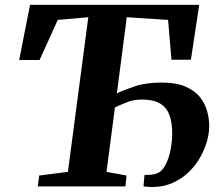

<svg xmlns="http://www.w3.org/2000/svg" viewBox="-20 -763 902 786"><path d="M134.5 0 140.5 -44.5 258 -59.5 341.5 -692.5 216.5 -681.5 142 -517.5H58.5L103 -743H795.5L761.5 -518.5H682L668 -681.5L499 -692.5L458.5 -381Q487 -394.5 532.2 -409.8Q577.5 -425 643 -425Q702 -425 740 -408.2Q778 -391.5 799 -364.8Q820 -338 828.2 -307Q836.5 -276 836.5 -247Q836.5 -217 826.8 -183Q817 -149 798 -116.2Q779 -83.5 750.8 -56.8Q722.5 -30 685.5 -13.8Q648.5 2.5 603 2.5Q593 2.5 584 1.8Q575 1 567.5 0L571.5 -47Q579 -46.5 594.8 -47.5Q610.5 -48.5 619.5 -52Q642.5 -59.5 657 -87Q671.5 -114.5 678.2 -150Q685 -185.5 685 -215.5Q685 -261 673.5 -292.2Q662 -323.5 634.8 -339.5Q607.5 -355.5 560.5 -355.5Q527.5 -355.5 499 -344.2Q470.5 -333 450.5 -323L416 -59.5L498 -44.5L493.5 0Z"/></svg>

Font: Merriweather 36pt ExtraBold
Style: Italic
Weight: 800
Italic angle: -7.8°
Version: Version 2.101